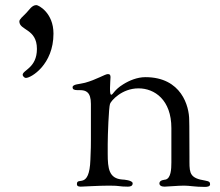

<svg xmlns="http://www.w3.org/2000/svg" viewBox="-20 -733 865 754"><path d="M265 -390C265 -383 270 -379 284 -379H294C317 -379 337 -372 337 -325V-181C337 -152 337 -162 335 -106C331 13 282 -41 282 -10C282 -4 285 0 297 0C306 0 366 -4 409 -4C455 -4 445 0 482 0C491 0 501 -2 501 -13C501 -25 466 -28 460 -28C408 -32 403 -71 403 -129V-167C403 -200 407 -311 412 -325C416 -337 458 -386 524 -386C587 -386 653 -341 653 -230V-95C653 -68 651 -34 631 -28C629 -27 606 -27 606 -13C606 -5 613 0 626 0C638 0 678 -4 703 -4C725 -4 744 1 785 1C795 1 805 -1 805 -9C805 -17 803 -21 785 -24C728 -33 724 -51 724 -97V-119C724 -262 723 -245 723 -262C723 -315 693 -430 551 -430C519 -430 488 -417 464 -402C428 -380 424 -361 417 -361C413 -361 412 -369 412 -387C412 -403 414 -423 414 -430C414 -437 412 -442 405 -442H403C393 -442 358 -420 314 -408C292 -402 265 -403 265 -390ZM56 -649C56 -613 125 -621 125 -541C125 -466 69 -458 69 -439C69 -436 74 -427 82 -427C102 -427 190 -479 190 -601C190 -683 131 -713 123 -713C105 -713 95 -694 83 -682C69 -668 56 -657 56 -649Z"/></svg>

Font: OFL Sorts Mill Goudy
Style: Regular
Weight: 500
Version: Version 003.000